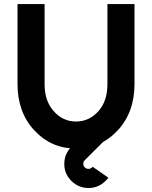

<svg xmlns="http://www.w3.org/2000/svg" viewBox="-20 -720 749 946"><path d="M66.3 -700V-306.3Q66.3 -166.3 149.7 -77Q232.7 12 354.3 12Q476.3 12 559.3 -77Q642.7 -166.3 642.7 -306.3V-700H509.3V-306.3Q509.3 -222 465 -172.3Q419.7 -121.3 354.3 -121.3Q289.3 -121.3 244.7 -172.3Q199.7 -222 199.7 -306.3V-700ZM514 155.7 436.7 101.7Q435.7 103 433.7 105Q426 112 416 112Q405.7 112 398 105Q390.3 97.3 390.3 87Q390.3 76 398 69L489 -21.7H368.3Q346.7 -12.7 334 0.7Q296.7 37.3 296.7 88Q296.7 136.3 331.7 171.3Q366.7 206.3 416 206.3Q465 206.3 500 171.3Q503.7 167.7 507.2 164Q510.7 160.3 514 155.7Z"/></svg>

Font: Unageo Variable
Style: Regular
Weight: 300
Designer: Richard Sepsi
Foundry: Richard Sepsi
Version: Version 2.200